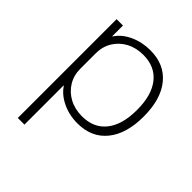

<svg xmlns="http://www.w3.org/2000/svg" viewBox="-202 -661 1003 1003"><g transform="rotate(45 299.0 -160.0)"><path d="M332 -530Q436 -530 494 -459Q552 -388 552 -260Q552 -133 494 -61.5Q436 10 332 10Q271 10 220 -14.5Q169 -39 143 -79H141V210H92V-520H139V-441H141Q167 -482 219 -506Q271 -530 332 -530ZM323 -487Q270 -487 229 -465Q188 -443 164.5 -404.5Q141 -366 141 -316V-204Q141 -154 164.5 -115.5Q188 -77 229 -55Q270 -33 323 -33Q409 -33 456 -92Q503 -151 503 -260Q503 -369 456 -428Q409 -487 323 -487Z"/></g></svg>

Font: M PLUS 1 Thin Light
Style: Regular
Weight: 300
Version: Version 1.001